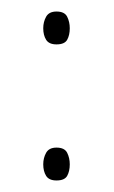

<svg xmlns="http://www.w3.org/2000/svg" viewBox="-20 -370 198 333"><path d="M78 -57Q65 -57 60 -65Q55 -73 55 -85Q55 -96 60 -105Q65 -114 78 -114Q92 -114 96.5 -105Q101 -96 101 -85Q101 -73 96.5 -65Q92 -57 78 -57ZM78 -293Q65 -293 60 -301Q55 -309 55 -321Q55 -332 60 -341Q65 -350 78 -350Q92 -350 96.5 -341Q101 -332 101 -321Q101 -309 96.5 -301Q92 -293 78 -293Z"/></svg>

Font: Darker Grotesque Light
Style: Regular
Weight: 300
Designer: Gabriel Lam
Foundry: TypeRant
Version: Version 1.000;gftools[0.9.28]